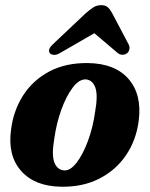

<svg xmlns="http://www.w3.org/2000/svg" viewBox="-20 -714 582 746"><path d="M322 -469Q427.5 -467.5 479.8 -406.8Q532 -346 519 -245.5Q509.5 -170 470 -111.5Q430.5 -53 366 -20Q301.5 13 217.5 11.5Q115 10 62 -50Q9 -110 23 -211Q32.5 -285 70.2 -343.8Q108 -402.5 171.5 -436.2Q235 -470 322 -469ZM228.5 -52Q253 -50 277.5 -81.8Q302 -113.5 321.5 -165.8Q341 -218 349.5 -279Q361 -344 350.5 -373.5Q340 -403 314 -405.5Q288 -407 262.8 -374Q237.5 -341 218.2 -287.5Q199 -234 191 -175.5Q180 -112 191.2 -83Q202.5 -54 228.5 -52ZM215 -509Q201.5 -500.5 190.5 -500.8Q179.5 -501 174 -507Q163 -521.5 186.5 -543L313 -662.5Q329.5 -677 343 -685.5Q356.5 -694 373 -694Q389.5 -694 398.8 -685.8Q408 -677.5 416 -662.5L479.5 -542Q485 -531 482.5 -521.5Q480 -512 473.5 -507Q465 -501 454.5 -501.2Q444 -501.5 435 -510L346.5 -585Z"/></svg>

Font: Fraunces 72pt Soft
Style: Bold Italic
Weight: 700
Italic angle: -16°
Version: Version 1.000;[b76b70a41]